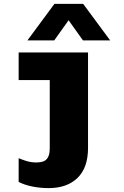

<svg xmlns="http://www.w3.org/2000/svg" viewBox="-20 -781 640 988"><path d="M230 187Q186 187 145 178.5Q104 170 76 155V33Q87 38 112.5 46.5Q138 55 168 55Q187 55 202 50Q217 45 226.5 29Q236 13 236 -20V-369H76V-511H433V-20Q433 82 379 134.5Q325 187 230 187ZM121 -573 260 -761H408L547 -573H407L293 -733H373L259 -573Z"/></svg>

Font: Chivo Mono Black
Style: Regular
Weight: 900
Designer: Hector Gatti
Foundry: Omnibus-Type
Version: Version 1.008